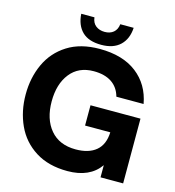

<svg xmlns="http://www.w3.org/2000/svg" viewBox="-137 -1075 1097 1206"><g transform="rotate(15 411.5 -472.5)"><path d="M35 -382Q35 -491 76.5 -581Q118 -671 202.5 -724.5Q287 -778 411 -778Q562 -778 653 -707.5Q744 -637 766 -515H589Q573 -573 528 -603Q483 -633 411 -633Q313 -633 258.5 -564Q204 -495 204 -382Q204 -267 262 -198Q320 -129 427 -129Q512 -129 559.5 -169Q607 -209 610 -289H446V-421H771V0H624V-79Q557 16 412 16Q288 16 203 -38Q118 -92 76.5 -182.5Q35 -273 35 -382ZM241 -961H327Q331 -925 354.5 -907Q378 -889 412 -889Q447 -889 469 -907.5Q491 -926 495 -961H582Q578 -888 534.5 -846.5Q491 -805 412 -805Q330 -805 288 -846Q246 -887 241 -961Z"/></g></svg>

Font: Open Sauce One ExtraBold
Style: Regular
Weight: 800
Designer: Alfredo Marco Pradil
Foundry: Creative Sauce Fz LLC
Version: Version 1.477